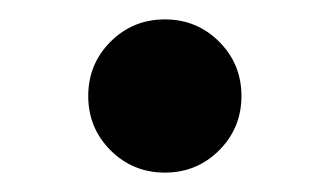

<svg xmlns="http://www.w3.org/2000/svg" viewBox="-20 -407 340 198"><path d="M229 -308Q229 -275 206 -252Q183 -229 150 -229Q117 -229 94 -252Q71 -275 71 -308Q71 -341 94 -364Q117 -387 150 -387Q183 -387 206 -364Q229 -341 229 -308Z"/></svg>

Font: l_WÎãfOS
Style: ^8Ä
Weight: 700
Designer: LiuPeng
Version: Version 1.3